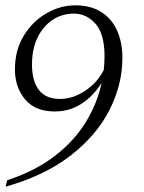

<svg xmlns="http://www.w3.org/2000/svg" viewBox="-20 -560 540 720"><path d="M1 140 7 116Q113 81 186 24.5Q259 -32 302 -102.5Q345 -173 361 -249Q331 -201 286.5 -171.5Q242 -142 185 -142Q112 -142 74 -187.5Q36 -233 36 -299Q36 -372 69 -426Q102 -480 154 -510Q206 -540 262 -540Q321 -540 360.5 -514.5Q400 -489 419.5 -444.5Q439 -400 439 -343Q439 -243 390.5 -147.5Q342 -52 244.5 23.5Q147 99 1 140ZM100 -318Q100 -256 126 -222.5Q152 -189 205 -189Q253 -189 298.5 -219Q344 -249 369 -297Q372 -323 372 -349Q372 -433 338 -471Q304 -509 258 -509Q212 -509 176.5 -485Q141 -461 120.5 -418.5Q100 -376 100 -318Z"/></svg>

Font: Spectral SC Light
Style: Italic
Weight: 300
Italic angle: -10°
Designer: Jean-Baptiste Levee
Foundry: Production Type
Version: Version 2.001